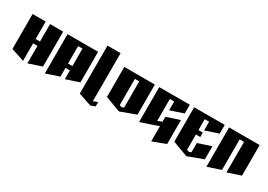

<svg xmlns="http://www.w3.org/2000/svg" viewBox="-1 -1249 2653 1904"><g transform="rotate(30 1325.0 -297.0)"><path d="M50 -500H200V-300H250V-500H400V-100L250 -50V-250H200V-50L50 -100Z M450 -500H800V-150L650 -100V-200H600V-100L450 -50ZM600 -450V-250H650V-450Z M850 -600H1000V-50L1050 -69V-19L1000 0L850 -50Z M1100 -500H1450V-156L1275 -91L1100 -156ZM1250 -450V-150L1275 -141L1300 -150V-450Z M1500 -500H1850V-400L1700 -350V-450H1650V-200L1700 -219V-275L1850 -325V-50L1700 6V-169L1650 -150L1500 -100Z M1900 -500H2250V-400L2100 -350V-450H2050V-325H2100V-275H2050V-100L2075 -91L2100 -100V-206L2250 -256V-106L2075 -41L1900 -106Z M2300 -500H2650V-150L2500 -100V-450H2450V-100L2300 -50Z"/></g></svg>

Font: SOV_Meka
Style: Book
Weight: 400
Version: Version 1.00